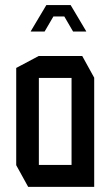

<svg xmlns="http://www.w3.org/2000/svg" viewBox="-20 -726 435 746"><path d="M131 -423.1V-508.3H299.6L346 -424.1V-423.1ZM89.4 0 43 -84.2V-85.2H258V0ZM43 -85.2V-462L130 -508.3H131V-85.2ZM258 0V-423.1H346V0ZM133.6 -661.9 160 -706.2H254.5L280.9 -661.9ZM99.6 -603.6V-604.8L133.6 -661.9H187.4L153.4 -603.6ZM263.9 -603.6 229.9 -661.9H280.9L314.9 -604.6V-603.6Z"/></svg>

Font: Foldit Thin
Style: Regular
Weight: 100
Designer: Sophia Tai
Foundry: Sophia Tai
Version: Version 1.003